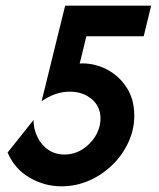

<svg xmlns="http://www.w3.org/2000/svg" viewBox="-20 -645 561 679"><path d="M197.2 13.9Q137.5 13.9 84.7 -16.7Q31.9 -47.2 6.9 -105.6L98.6 -220.8Q98.6 -188.9 112.2 -160.8Q125.7 -132.6 150.3 -115.6Q175 -98.6 208.3 -98.6Q242.4 -98.6 271.2 -116.7Q300 -134.7 317.7 -164.2Q335.4 -193.8 335.4 -226.4Q335.4 -268.1 304.5 -294.4Q273.6 -320.8 226.4 -320.8Q200 -320.8 174.7 -311.8Q149.3 -302.8 127.1 -286.8L210.4 -625H514.6L488.2 -516.7H285.4L261.8 -420.1Q265.3 -420.8 267.7 -420.8Q270.1 -420.8 271.5 -420.8Q317.4 -420.8 359.4 -398.6Q401.4 -376.4 428.1 -335.1Q454.9 -293.8 454.9 -236.1Q454.9 -186.8 434 -141.7Q413.2 -96.5 377.1 -61.5Q341 -26.4 294.8 -6.2Q248.6 13.9 197.2 13.9Z"/></svg>

Font: Afacad
Style: Bold Italic
Weight: 700
Italic angle: -14°
Designer: Kristian Moeller
Foundry: Dicotype
Version: Version 1.000; ttfautohint (v1.8.4.7-5d5b)